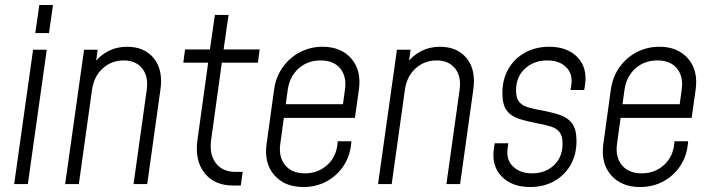

<svg xmlns="http://www.w3.org/2000/svg" viewBox="-20 -740 2857 772"><path d="M37 0 113 -540H168L92 0ZM122 -607 138 -720H193L177 -607Z M242 0 318 -540H373L363 -472L356 -483Q380 -516 414.5 -534Q449 -552 491 -552Q561 -552 598.8 -505.2Q636.5 -458.5 625 -379L572 0H517L570 -379Q577.5 -432.5 551.8 -464.8Q526 -497 478 -497Q428 -497 392.8 -464.8Q357.5 -432.5 350 -379L297 0Z M918 6Q842 6 802.2 -44.5Q762.5 -95 774 -178L817 -488H717L724 -541H824L844 -680H899L879 -541H1024L1017 -488H872L829 -178Q821 -119.5 847.8 -84.2Q874.5 -49 926 -49H956L948 6Z M1199.5 12Q1124.5 12 1082.8 -36Q1041 -84 1052 -162L1082 -379Q1089 -430.5 1116.8 -469.5Q1144.5 -508.5 1186.2 -530.2Q1228 -552 1277.5 -552Q1351.5 -552 1392.8 -504.2Q1434 -456.5 1423 -379L1407 -266H1108L1115 -321H1359L1367 -379Q1374.5 -432.5 1348 -464.8Q1321.5 -497 1269.5 -497Q1217 -497 1180.8 -464.8Q1144.5 -432.5 1137 -379L1107 -162Q1099.5 -109 1126.5 -76Q1153.5 -43 1206 -43Q1258.5 -43 1295.2 -76Q1332 -109 1337 -162L1338 -172H1393L1392 -162Q1387 -111.5 1360.8 -72.2Q1334.5 -33 1292.8 -10.5Q1251 12 1199.5 12Z M1500 0 1576 -540H1631L1621 -472L1614 -483Q1638 -516 1672.5 -534Q1707 -552 1749 -552Q1819 -552 1856.8 -505.2Q1894.5 -458.5 1883 -379L1830 0H1775L1828 -379Q1835.5 -432.5 1809.8 -464.8Q1784 -497 1736 -497Q1686 -497 1650.8 -464.8Q1615.5 -432.5 1608 -379L1555 0Z M2111.5 12Q2038 12 1996.8 -30.8Q1955.5 -73.5 1966 -144L1969 -164H2024L2021 -143Q2014.5 -98 2042.8 -70.5Q2071 -43 2119.5 -43Q2172.5 -43 2207.2 -75.5Q2242 -108 2242 -162.5Q2242 -193 2230.2 -208.2Q2218.5 -223.5 2197 -230.5Q2175.5 -237.5 2146 -243Q2101 -251.5 2068.2 -261.8Q2035.5 -272 2017.8 -295.2Q2000 -318.5 2000 -365.5Q2000 -422 2024.8 -464Q2049.5 -506 2092 -529Q2134.5 -552 2188 -552Q2262.5 -552 2302.8 -509Q2343 -466 2332 -397L2329 -378H2274L2277 -397Q2284 -442 2256.8 -469.5Q2229.5 -497 2180.5 -497Q2127 -497 2091 -464.2Q2055 -431.5 2055 -376.5Q2055 -346 2067 -331Q2079 -316 2101 -309.2Q2123 -302.5 2153 -297Q2197.5 -289 2230 -278.2Q2262.5 -267.5 2280.2 -243.8Q2298 -220 2298 -173Q2298 -117.5 2273.8 -76Q2249.5 -34.5 2207.5 -11.2Q2165.5 12 2111.5 12Z M2553.5 12Q2478.5 12 2436.8 -36Q2395 -84 2406 -162L2436 -379Q2443 -430.5 2470.8 -469.5Q2498.5 -508.5 2540.2 -530.2Q2582 -552 2631.5 -552Q2705.5 -552 2746.8 -504.2Q2788 -456.5 2777 -379L2761 -266H2462L2469 -321H2713L2721 -379Q2728.5 -432.5 2702 -464.8Q2675.5 -497 2623.5 -497Q2571 -497 2534.8 -464.8Q2498.5 -432.5 2491 -379L2461 -162Q2453.5 -109 2480.5 -76Q2507.5 -43 2560 -43Q2612.5 -43 2649.2 -76Q2686 -109 2691 -162L2692 -172H2747L2746 -162Q2741 -111.5 2714.8 -72.2Q2688.5 -33 2646.8 -10.5Q2605 12 2553.5 12Z"/></svg>

Font: Mohave Light Light
Style: Italic
Weight: 300
Italic angle: -8°
Version: Version 2.003